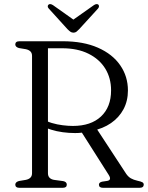

<svg xmlns="http://www.w3.org/2000/svg" viewBox="-20 -897 706 917"><path d="M591 -465Q591 -415 569.8 -375.2Q548.5 -335.5 510 -309Q471.5 -282.5 419.5 -272Q406 -270 393.2 -267.2Q380.5 -264.5 367.2 -263Q354 -261.5 338.5 -261.5Q309.5 -261.5 279.8 -265.5Q250 -269.5 223.8 -277.8Q197.5 -286 178.5 -298L183.5 -329.5Q202.5 -317 227.8 -309.5Q253 -302 279.5 -298.8Q306 -295.5 328 -295.5Q414 -295.5 462.2 -340.5Q510.5 -385.5 510.5 -465.5Q510.5 -524 482.8 -569.2Q455 -614.5 402.5 -640.5Q350 -666.5 277 -666.5H209V-70Q209 -56 216.5 -48.2Q224 -40.5 237.5 -38L282 -32Q291 -30 295 -25.8Q299 -21.5 299 -15Q299 0 279 0H73Q63 0 58 -4Q53 -8 53 -15Q53 -27.5 70.5 -32.5L103.5 -38Q118 -41 125.5 -48.8Q133 -56.5 133 -70V-630Q133 -644 125.2 -651.5Q117.5 -659 103.5 -662L70.5 -667.5Q53 -672.5 53 -685Q53 -692 58 -696Q63 -700 73 -700H279Q378 -700 447.8 -669.2Q517.5 -638.5 554.2 -585.2Q591 -532 591 -465ZM361.5 -278.5 437.5 -288.5 582.5 -67Q592.5 -52.5 605.2 -45.2Q618 -38 636 -34Q654.5 -30 660.5 -26.2Q666.5 -22.5 666.5 -15Q666.5 -8 661.5 -4Q656.5 0 646 0H472.5Q452.5 0 452.5 -15Q452.5 -20.5 456.5 -24.2Q460.5 -28 468.5 -29.5L492 -33Q503.5 -35 505.2 -42.2Q507 -49.5 499 -62ZM341 -796 233 -872.5Q219.5 -881 212 -875Q208.5 -872.5 208 -867.2Q207.5 -862 213 -856L302 -758Q310 -750 316.2 -745.5Q322.5 -741 331 -741Q339.5 -741 345.5 -745.8Q351.5 -750.5 358.5 -758L448 -856Q453 -862 452.8 -867.2Q452.5 -872.5 449.5 -875Q441.5 -881 428.5 -872.5L320 -796Z"/></svg>

Font: Fraunces 48pt Soft Wonky Light
Style: Regular
Weight: 300
Version: Version 1.000;[b76b70a41]